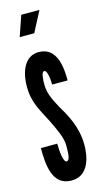

<svg xmlns="http://www.w3.org/2000/svg" viewBox="-116 -767 447 815"><g transform="rotate(-15 107.5 -359.5)"><path d="M68 -727 37 -637H101L148 -727ZM186 -407C186 -461 180 -555 98 -555C38 -555 12 -495 12 -425C12 -354 42 -312 68 -260C88 -218 109 -177 109 -142C109 -100 107 -76 93 -76C79 -76 74 -124 74 -159H2C2 -85 8 8 93 8C171 8 184 -77 184 -124C184 -202 150 -262 124 -305C109 -334 86 -371 86 -414C86 -435 87 -471 100 -471C115 -471 118 -424 118 -407Z"/></g></svg>

Font: League Gothic Condensed
Style: Regular
Weight: 400
Width: 3
Designer: Tyler Finck
Foundry: The League of Moveable Type
Version: Version 1.001;PS 001.001;hotconv 1.0.56;makeotf.lib2.0.21325